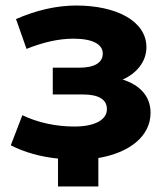

<svg xmlns="http://www.w3.org/2000/svg" viewBox="-20 -568 602 695"><path d="M525 -160C525 -218 488 -260 424 -280C476 -303 510 -346 510 -397C510 -492 401 -548 256 -548C185 -548 111 -531 38 -499L76 -391C136 -415 192 -428 246 -428C315 -428 352 -408 352 -374C352 -341 322 -323 267 -323H171V-226H281C337 -226 367 -208 367 -173C367 -133 321 -110 249 -110C183 -110 117 -124 61 -151L19 -42C70 -16 129 0 190 6V107H336V4C448 -15 525 -74 525 -160Z"/></svg>

Font: Talent SemiBold
Style: Bold
Weight: 700
Designer: Mike Powis
Version: Version 1.001;hotconv 1.0.109;makeotfexe 2.5.65596